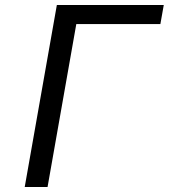

<svg xmlns="http://www.w3.org/2000/svg" viewBox="-20 -745 672 765"><path d="M206.5 -725H632.5L619 -649H284L169.5 0H78.5Z"/></svg>

Font: JuliaMono Italic
Style: Regular
Weight: 400
Italic angle: -9°
Monospace: yes
Designer: cormullion
Foundry: corm
Version: Version 0.049; ttfautohint (v1.8.4)